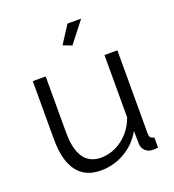

<svg xmlns="http://www.w3.org/2000/svg" viewBox="-134 -835 863 950"><g transform="rotate(-20 297.0 -360.0)"><path d="M69.5 -214.6V-521.1H137.5V-226.6Q137.5 -137.8 168 -93.6Q198.5 -49.5 259.1 -49.5Q299.2 -49.5 336.4 -67.2Q373.6 -84.9 402.8 -117.3Q432 -149.7 447 -193.2V-521.1H515V-82.3Q515 -68.4 520.9 -61.5Q526.8 -54.6 539.5 -53.9V0Q527.1 1.4 520.2 1.6Q513.3 1.8 507.1 1.5Q486.5 0.4 472.1 -13.7Q457.6 -27.7 456.9 -47.8L455.5 -117.9Q421.5 -57.8 362.9 -23.9Q304.4 10 235.8 10Q153.8 10 111.7 -46.8Q69.5 -103.6 69.5 -214.6ZM314.1 -619.6 268.5 -637.2 328.2 -730H400.3Z"/></g></svg>

Font: Raleway Thin
Style: Regular
Weight: 100
Designer: Matt McInerney, Pablo Impallari, Rodrigo Fuenzalida
Foundry: Matt McInerney, Pablo Impallari, Rodrigo Fuenzalida
Version: Version 4.026